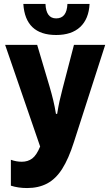

<svg xmlns="http://www.w3.org/2000/svg" viewBox="-20 -941 552 971"><path d="M117 10Q72 10 35 -2V-133Q62 -123 90 -123Q121 -123 143 -139.5Q165 -156 183 -200L6 -714H168L231 -502Q241 -468 249 -435Q257 -402 263 -365H269Q275 -402 281 -429.5Q287 -457 296 -491L354 -714H512L354 -223Q327 -138 294.5 -87Q262 -36 218.5 -13Q175 10 117 10ZM264 -764Q108 -764 98 -921H210Q213 -848 264 -848Q318 -848 321 -921H433Q429 -845 385.5 -804.5Q342 -764 264 -764Z"/></svg>

Font: Noto Sans ExtraCondensed ExtraBold
Style: Regular
Weight: 800
Width: 2
Designer: Monotype Design Team
Foundry: Monotype Imaging Inc.
Version: Version 2.013; ttfautohint (v1.8.4.7-5d5b)